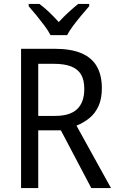

<svg xmlns="http://www.w3.org/2000/svg" viewBox="-20 -964 603 984"><path d="M259 -714Q343 -714 396.5 -691.5Q450 -669 476 -624Q502 -579 502 -512Q502 -458 485 -420.5Q468 -383 438.5 -359Q409 -335 372 -320L549 0H448L292 -296H176V0H88V-714ZM256 -637H176V-370H263Q339 -370 375.5 -405Q412 -440 412 -508Q412 -554 395.5 -582Q379 -610 344.5 -623.5Q310 -637 256 -637ZM239 -784Q227 -807 207.5 -833Q188 -859 166.5 -885.5Q145 -912 127 -932V-944H182Q205 -927 231 -902.5Q257 -878 281 -851Q307 -879 331.5 -901.5Q356 -924 381 -944H437V-932Q420 -913 398 -886.5Q376 -860 356 -833.5Q336 -807 324 -784Z"/></svg>

Font: Noto Sans Arabic SemiCondensed
Style: Regular
Weight: 400
Width: 4
Designer: Monotype Design Team, Nadine Chahine, Nizar Qandah and Khaled Hosny
Foundry: Monotype Imaging Inc.
Version: Version 2.012